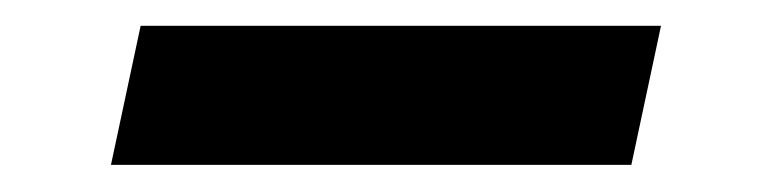

<svg xmlns="http://www.w3.org/2000/svg" viewBox="-20 -766 583 145"><path d="M86.2 -746.5 63.8 -641.5H456.8L479.2 -746.5Z"/></svg>

Font: Hussar Nova
Style: RgIta
Weight: 700
Foundry: Cannot Into Space Fonts
Version: Version 0.99